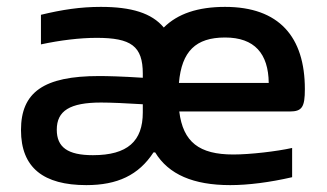

<svg xmlns="http://www.w3.org/2000/svg" viewBox="-20 -529 950 558"><path d="M273 -509C214 -509 161 -501 99 -486V-400C155 -412 212 -419 261 -419C361 -419 395 -395 395 -315V-303C334 -307 292 -308 268 -308C107 -308 41 -261 41 -151C41 -41 107 9 231 9C321 9 383 -20 426 -86H431C470 -22 542 9 649 9C701 9 764 1 829 -14V-99C784 -89 707 -80 658 -80C559 -80 512 -116 501 -205H822C858 -205 866 -218 866 -270C866 -422 791 -509 634 -509C555 -509 496 -489 456 -449C421 -491 362 -509 273 -509ZM145 -152C145 -207 183 -231 274 -231C301 -231 348 -229 395 -226V-202C395 -119 351 -78 250 -78C177 -78 145 -101 145 -152ZM500 -288C508 -380 549 -420 634 -420C720 -420 760 -373 761 -288Z"/></svg>

Font: LT Wave Text Medium
Style: Regular
Weight: 500
Designer: Daniel Lyons
Version: Version 2.5 (Glyphs App)